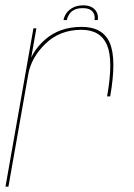

<svg xmlns="http://www.w3.org/2000/svg" viewBox="-24 -698 500 718"><path d="M376.5 -337.5H388Q412.5 -476 386.8 -536.8Q361 -597.5 281.5 -597.5Q198 -597.5 143.5 -549Q89 -500.5 77.5 -434.5L81.5 -419.5Q93 -483.5 146.5 -535Q200 -586.5 280.5 -586.5Q352 -586.5 376.2 -529.5Q400.5 -472.5 376.5 -337.5ZM-3.5 0H7.5L89 -461.5L112 -592H101ZM288 -678Q265.5 -678 250 -670.2Q234.5 -662.5 225.2 -649.8Q216 -637 213.5 -623H226Q228 -634 234.5 -644.2Q241 -654.5 253.2 -661Q265.5 -667.5 286 -667.5Q304.5 -667.5 314.5 -661Q324.5 -654.5 328 -644.2Q331.5 -634 329.5 -623H341.5Q344 -637 338.8 -649.8Q333.5 -662.5 320.8 -670.2Q308 -678 288 -678Z"/></svg>

Font: Anybody UltraCondensed Thin Thin
Style: Italic
Weight: 250
Italic angle: -10°
Version: Version 1.111